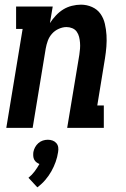

<svg xmlns="http://www.w3.org/2000/svg" viewBox="-20 -548 540 823"><path d="M7 0 77 -424H49V-520H206L194 -449Q205 -466 219.5 -481.5Q234 -497 251 -507.5Q268 -518 288 -523Q308 -528 327 -528Q352 -528 374.5 -518Q397 -508 410.5 -489Q424 -470 429.5 -446Q435 -422 436.5 -397.5Q438 -373 436 -348Q434 -323 430 -298L397 -96H425V0H268L320 -313Q322 -326 323 -339Q324 -352 323 -365Q322 -378 319 -390Q316 -402 309 -412Q302 -422 290 -427Q278 -432 265 -432Q249 -432 232 -424.5Q215 -417 203 -403.5Q191 -390 185 -373.5Q179 -357 176 -340L120 0ZM140 255 102 214Q117 202 128.5 186.5Q140 171 149 155Q142 152 136 147.5Q130 143 126.5 136Q123 129 122.5 120.5Q122 112 123 104Q125 93 130.5 83Q136 73 144.5 65.5Q153 58 163.5 54.5Q174 51 185 51Q196 51 205.5 54.5Q215 58 221.5 65.5Q228 73 229.5 83Q231 93 229 104Q226 125 218.5 146Q211 167 200 186.5Q189 206 174 223.5Q159 241 140 255Z"/></svg>

Font: Iosevka Curly Slab
Style: Bold Italic
Weight: 700
Italic angle: -9°
Monospace: yes
Designer: Belleve Invis
Foundry: Belleve Invis
Version: Version 22.1.2; ttfautohint (v1.8.4)